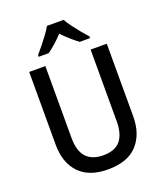

<svg xmlns="http://www.w3.org/2000/svg" viewBox="-168 -1052 1000 1172"><g transform="rotate(-20 332.0 -465.5)"><path d="M584 -241Q584 -127 521 -58.5Q458 10 330 10Q208 10 144 -57Q80 -124 80 -242V-714H185V-247Q185 -162 222.5 -121.5Q260 -81 333 -81Q409 -81 444 -123.5Q479 -166 479 -248V-714H584ZM386 -941Q398 -919 418 -892Q438 -865 459.5 -839Q481 -813 500 -792V-781H433Q410 -798 383.5 -821Q357 -844 332 -871Q280 -815 231 -781H166V-792Q184 -813 205.5 -839.5Q227 -866 246.5 -892.5Q266 -919 278 -941Z"/></g></svg>

Font: Noto Sans Telugu SemiCondensed Medium
Style: Regular
Weight: 500
Width: 4
Designer: Jelle Bosma - Monotype Design Team
Foundry: Monotype Imaging Inc.
Version: Version 2.005; ttfautohint (v1.8.4.7-5d5b)